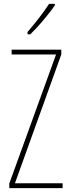

<svg xmlns="http://www.w3.org/2000/svg" viewBox="-20 -970 363 990"><path d="M263 -943V-950H233C199 -898 167 -858 122 -805V-793H136C175 -830 230 -894 263 -943ZM303 0V-25H57L296 -689V-714H40V-689H269L28 -24V0Z"/></svg>

Font: Noto Sans Myanmar UI ExtraCondensed Thin
Style: Regular
Weight: 100
Width: 2
Designer: Monotype Design Team
Foundry: Monotype Imaging Inc.
Version: Version 2.103